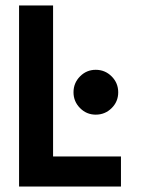

<svg xmlns="http://www.w3.org/2000/svg" viewBox="-20 -680 518 700"><path d="M49.5 -660H173.5V-109.5H421V0H49.5ZM329 -262Q295.5 -262 271.8 -286Q248 -310 248 -343.5Q248 -377.5 271.8 -401.5Q295.5 -425.5 329 -425.5Q363 -425.5 387 -401.5Q411 -377.5 411 -343.5Q411 -309.5 387 -285.8Q363 -262 329 -262Z"/></svg>

Font: League Spartan SemiBold
Style: Regular
Weight: 600
Foundry: The League of Moveable Type
Version: Version 2.002